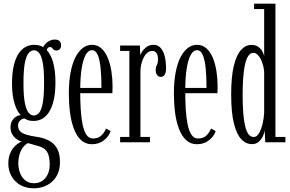

<svg xmlns="http://www.w3.org/2000/svg" viewBox="-20 -770 1570 1039"><path d="M163.5 249Q120.5 249 89.2 230.8Q58 212.5 41.5 182Q25 151.5 25 116Q25 86 33 64.8Q41 43.5 52.8 29.5Q64.5 15.5 76.8 7.2Q89 -1 97 -4Q92.5 -5 82.8 -9.5Q73 -14 62.5 -23Q52 -32 44.5 -46.5Q37 -61 37 -81.5Q37 -102 45.2 -116Q53.5 -130 64.8 -137.5Q76 -145 85 -146Q87 -146 89.8 -146.2Q92.5 -146.5 93 -146Q86.5 -152 78.2 -165Q70 -178 62.2 -199Q54.5 -220 49.8 -249.2Q45 -278.5 45 -316Q45 -375.5 54.8 -416Q64.5 -456.5 81.5 -481.2Q98.5 -506 120.2 -516.8Q142 -527.5 165 -527.5Q204 -527.5 229.5 -502.5Q255 -477.5 267.5 -432.2Q280 -387 280 -325.5Q280 -269 270.8 -228.8Q261.5 -188.5 245.2 -163.5Q229 -138.5 207.8 -127Q186.5 -115.5 162.5 -115.5Q140.5 -115.5 128.2 -121Q116 -126.5 114 -128Q113.5 -128 112.5 -128.2Q111.5 -128.5 110 -128.5Q100.5 -128.5 89 -118Q77.5 -107.5 77.5 -90Q77.5 -65.5 98.2 -52Q119 -38.5 172.5 -30.5Q240 -21.5 272.2 11.2Q304.5 44 304.5 107Q304.5 143.5 292.5 170.2Q280.5 197 260.2 214.5Q240 232 215 240.5Q190 249 163.5 249ZM163.5 221.5Q202.5 221.5 225.8 193Q249 164.5 249 122.5Q249 72.5 233.8 50Q218.5 27.5 182.5 19Q171.5 16 161.5 13Q151.5 10 143.5 7.8Q135.5 5.5 131 4.5Q113.5 14 102 30.8Q90.5 47.5 84.8 68.5Q79 89.5 79 113Q79 140 88 164.8Q97 189.5 115.8 205.5Q134.5 221.5 163.5 221.5ZM162.5 -145Q178 -145 190.8 -158.8Q203.5 -172.5 211 -211Q218.5 -249.5 218.5 -323.5Q218.5 -395 211 -432.5Q203.5 -470 191.2 -484Q179 -498 164 -498Q149 -498 136 -484Q123 -470 115 -431.8Q107 -393.5 107 -320.5Q107 -248 115 -210.2Q123 -172.5 135.8 -158.8Q148.5 -145 162.5 -145ZM208 -495.5Q212 -522.5 232.8 -539.2Q253.5 -556 276 -556Q294.5 -556 302.5 -547.5Q310.5 -539 310.5 -524.5Q310.5 -512 303.5 -504.2Q296.5 -496.5 284.5 -496.5Q275 -496.5 270 -501.2Q265 -506 261.5 -510.8Q258 -515.5 250 -515.5Q243 -515.5 238 -509.8Q233 -504 233 -494Z M477.5 10.5Q442.5 10.5 418.2 -12.2Q394 -35 379.5 -74Q365 -113 358.8 -162Q352.5 -211 352.5 -263Q352.5 -328.5 362 -378.2Q371.5 -428 388.8 -461Q406 -494 428.5 -510.8Q451 -527.5 477 -527.5Q507.5 -527.5 528.8 -508.2Q550 -489 563.2 -456.8Q576.5 -424.5 582.8 -385Q589 -345.5 589 -305Q589 -295 588.8 -285Q588.5 -275 588 -265.5H407V-294H529Q529 -355 524.5 -401Q520 -447 508.8 -472.8Q497.5 -498.5 477 -498.5Q458 -498.5 443.8 -473.2Q429.5 -448 421.8 -398.8Q414 -349.5 414 -277Q414 -225.5 416.8 -179.2Q419.5 -133 426.8 -97.2Q434 -61.5 447.5 -41Q461 -20.5 483 -20.5Q513.5 -20.5 530.5 -38.8Q547.5 -57 553.5 -74.5L578.5 -61Q570 -32.5 542.8 -11Q515.5 10.5 477.5 10.5Z M630 0V-29H680V-494.5H630V-523.5H737L739 -471Q740 -476.5 748.8 -490.2Q757.5 -504 773 -515.8Q788.5 -527.5 810.5 -527.5Q834.5 -527.5 849.5 -510.5Q864.5 -493.5 871.5 -464.8Q878.5 -436 878.5 -400.5Q878.5 -377.5 871.2 -365.8Q864 -354 850 -354Q837.5 -354 830 -364Q822.5 -374 822.5 -392.5Q822.5 -403.5 825.8 -410.8Q829 -418 832 -426.2Q835 -434.5 835 -448Q835 -472.5 826.2 -483.5Q817.5 -494.5 804 -494.5Q784.5 -494.5 770 -477.2Q755.5 -460 747.8 -434Q740 -408 740 -381.5V-29H791.5V0Z M1046 10.5Q1011 10.5 986.8 -12.2Q962.5 -35 948 -74Q933.5 -113 927.2 -162Q921 -211 921 -263Q921 -328.5 930.5 -378.2Q940 -428 957.2 -461Q974.5 -494 997 -510.8Q1019.5 -527.5 1045.5 -527.5Q1076 -527.5 1097.2 -508.2Q1118.5 -489 1131.8 -456.8Q1145 -424.5 1151.2 -385Q1157.5 -345.5 1157.5 -305Q1157.5 -295 1157.2 -285Q1157 -275 1156.5 -265.5H975.5V-294H1097.5Q1097.5 -355 1093 -401Q1088.5 -447 1077.2 -472.8Q1066 -498.5 1045.5 -498.5Q1026.5 -498.5 1012.2 -473.2Q998 -448 990.2 -398.8Q982.5 -349.5 982.5 -277Q982.5 -225.5 985.2 -179.2Q988 -133 995.2 -97.2Q1002.5 -61.5 1016 -41Q1029.5 -20.5 1051.5 -20.5Q1082 -20.5 1099 -38.8Q1116 -57 1122 -74.5L1147 -61Q1138.5 -32.5 1111.2 -11Q1084 10.5 1046 10.5Z M1343.5 10Q1311 10 1285.8 -16.5Q1260.5 -43 1245.8 -102Q1231 -161 1231 -259Q1231 -356 1245.5 -414.8Q1260 -473.5 1284.8 -500.2Q1309.5 -527 1339.5 -527Q1363.5 -527 1378 -516.2Q1392.5 -505.5 1400 -491.5Q1407.5 -477.5 1409.5 -466.5V-721H1355V-750H1470.5V-29H1524.5V0H1415.5L1412.5 -64.5Q1411 -51 1403 -33.5Q1395 -16 1380.5 -3Q1366 10 1343.5 10ZM1353 -28.5Q1369.5 -28.5 1381.5 -48.8Q1393.5 -69 1400.8 -99.2Q1408 -129.5 1409.5 -159V-382.5Q1407.5 -407 1399.2 -430.5Q1391 -454 1378.5 -469Q1366 -484 1351 -484Q1334 -484 1322.8 -466.2Q1311.5 -448.5 1305 -417Q1298.5 -385.5 1295.8 -344.5Q1293 -303.5 1293 -257Q1293 -202 1296.2 -159.5Q1299.5 -117 1306.5 -87.8Q1313.5 -58.5 1325 -43.5Q1336.5 -28.5 1353 -28.5Z"/></svg>

Font: Imbue 24pt Light
Style: Regular
Weight: 300
Designer: Tyler Finck
Foundry: Etcetera Type Company
Version: Version 1.102